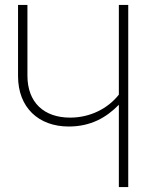

<svg xmlns="http://www.w3.org/2000/svg" viewBox="-20 -757 667 777"><path d="M461 -737V-374C417 -318 345 -281 264 -281C158 -281 91 -342 91 -451V-737H53V-449C53 -321 137 -245 258 -245C347 -245 410 -281 461 -333V0H499V-737Z"/></svg>

Font: Glow Sans SC Normal ExtraLight
Style: Regular
Weight: 200
Designer: Ryoko NISHIZUKA (kana, bopomofo & ideographs); Paul D. Hunt (Latin, Greek & Cyrillic); Sandoll Communications, Soo-young
Version: Version 0.93